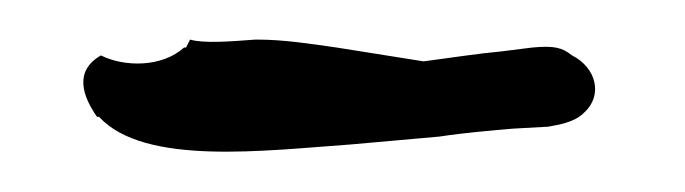

<svg xmlns="http://www.w3.org/2000/svg" viewBox="-20 -332 346 97"><path d="M157 -259 202 -263C215 -265 228 -266 239 -267L257 -268C262 -269 270 -270 275 -275C285 -284 281 -298 269 -304C264 -308 260 -309 249 -308L233 -306C222 -305 209 -303 194 -301L150 -308C136 -310 123 -312 110 -312H109C96 -311 83 -310 76 -312L74 -308H73C62 -298 43 -298 31 -304C17 -296 22 -283 29 -273H30C53 -248 114 -256 157 -259Z"/></svg>

Font: Stray Cat
Style: BdCn
Weight: 700
Version: Version 1.0